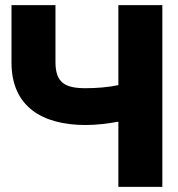

<svg xmlns="http://www.w3.org/2000/svg" viewBox="-20 -731 695 751"><path d="M25 -486C25 -315 144 -242 315 -242C360 -242 402 -248 443 -255V0H615V-711H443V-398C405 -390 359 -386 315 -386C236 -386 197 -406 197 -488V-711H25Z"/></svg>

Font: Asimov Pro
Style: Ult
Weight: 900
Designer: Google
Version: Version 2.000980; 2014